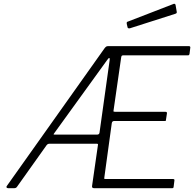

<svg xmlns="http://www.w3.org/2000/svg" viewBox="-20 -983 1014 1003"><path d="M882 -48Q888 -48 890 -46Q892 -44 891 -39L887 -7Q886 -2 885 -1Q884 0 879 0H471Q465 0 462.5 -3Q460 -6 461 -12L492 -228Q492 -230 491 -231Q490 -232 487 -232H237Q233 -232 229.5 -230Q226 -228 223 -224L68 -6Q63 0 55 0H22Q17 0 14.5 -3.5Q12 -7 16 -12L527 -732Q532 -738 535.5 -740Q539 -742 546 -742H967Q971 -742 973 -739.5Q975 -737 974 -733L970 -701Q969 -697 967.5 -695.5Q966 -694 960 -694H625Q619 -694 616.5 -692Q614 -690 613 -683L573 -405Q572 -401 574 -400Q576 -399 581 -399H844Q849 -399 851 -396.5Q853 -394 852 -390L847 -357Q847 -353 846 -352Q845 -351 840 -351H577Q572 -351 568.5 -348.5Q565 -346 564 -340L525 -56Q524 -50 525 -49Q526 -48 531 -48H882ZM489 -280Q494 -280 497 -283.5Q500 -287 500 -291L553 -670Q554 -681 550 -680Q546 -679 538 -667L264 -288Q260 -283 260 -281.5Q260 -280 264 -280H489ZM897 -958 903 -923Q904 -919 903 -916Q902 -913 896 -911L658 -835Q653 -834 649.5 -836Q646 -838 646 -842L642 -859Q641 -868 645 -869L888 -963Q890 -964 893 -962.5Q896 -961 897 -958Z"/></svg>

Font: Libre Franklin Thin ExtraLight
Style: Italic
Weight: 250
Italic angle: -8°
Version: Version 3.000